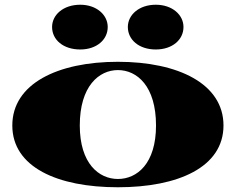

<svg xmlns="http://www.w3.org/2000/svg" viewBox="-20 -776 996 811"><path d="M478 15C733 15 924 -70 924 -246C924 -422 733 -515 478 -515C223 -515 32 -422 32 -246C32 -70 223 15 478 15ZM478 -20C398 -20 317 -85 317 -246C317 -412 398 -480 478 -480C559 -480 639 -412 639 -246C639 -85 559 -20 478 -20ZM319 -567C388 -567 435 -608 435 -662C435 -713 388 -756 319 -756C247 -756 200 -713 200 -662C200 -608 247 -567 319 -567ZM638 -567C708 -567 755 -608 755 -662C755 -713 708 -756 638 -756C567 -756 520 -713 520 -662C520 -608 567 -567 638 -567Z"/></svg>

Font: Sprat Extended Black
Style: Regular
Weight: 900
Width: 9
Designer: Ethan Nakache
Foundry: Collletttivo
Version: Version 2.000;Glyphs 3.2 (3217)